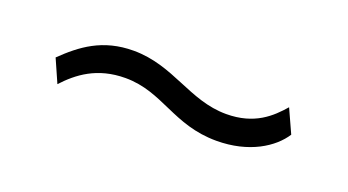

<svg xmlns="http://www.w3.org/2000/svg" viewBox="-26 -542 611 337"><g transform="rotate(20 279.5 -373.5)"><path d="M496 -380 476 -424C456 -401 429 -375 376 -375C307 -375 261 -424 186 -424C128 -424 93 -397 61 -366L80 -323C104 -349 136 -374 189 -374C259 -374 295 -325 376 -325C437 -325 478 -352 496 -380Z"/></g></svg>

Font: 18Franklin Light
Style: Regular
Weight: 300
Designer: Pablo Impallari, Rodrigo Fuenzalida (Modified by Dan O. Williams)
Version: Version 0.025;PS 000.025;hotconv 1.0.88;makeotf.lib2.5.64775